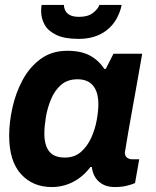

<svg xmlns="http://www.w3.org/2000/svg" viewBox="-20 -743 631 775"><path d="M189 12Q112 12 64.5 -40.5Q17 -93 17 -196Q17 -248 30 -307.5Q43 -367 71 -419.5Q99 -472 144 -505Q189 -538 252 -538Q307 -538 342.5 -519Q378 -500 401 -465H407L438 -526H554Q540 -445 529 -384.5Q518 -324 510.5 -281.5Q503 -239 498 -211Q493 -183 490.5 -166.5Q488 -150 486.5 -142Q485 -134 484.5 -131Q484 -128 484 -127Q484 -113 493 -106.5Q502 -100 513 -100H542L525 -4Q514 1 493 6.5Q472 12 443 12Q400 12 375 -14Q350 -40 350 -83Q350 -91 351.5 -100Q353 -109 355 -118L413 -69H345Q316 -30 275.5 -9Q235 12 189 12ZM242 -107Q281 -107 307 -130Q333 -153 348.5 -187.5Q364 -222 370.5 -258.5Q377 -295 377 -322Q377 -372 355.5 -397.5Q334 -423 293 -423Q252 -423 226 -400Q200 -377 185.5 -341.5Q171 -306 165 -269Q159 -232 159 -204Q159 -157 178.5 -132Q198 -107 242 -107ZM297 -586Q241 -586 207.5 -602Q174 -618 160 -643.5Q146 -669 146 -698Q146 -704 146.5 -710.5Q147 -717 148 -723H238Q238 -712 243.5 -700.5Q249 -689 262.5 -682Q276 -675 300 -675Q335 -675 355.5 -691Q376 -707 381 -723H471Q466 -696 450.5 -667.5Q435 -639 408 -619Q387 -603 359 -594.5Q331 -586 297 -586Z"/></svg>

Font: Archivo VF Beta
Style: Italic
Weight: 400
Italic angle: -10°
Designer: Hector Gatti
Foundry: Omnibus-Type
Version: Version 1.002